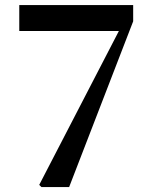

<svg xmlns="http://www.w3.org/2000/svg" viewBox="-20 -761 628 781"><path d="M148.7 0 139.5 -8.9 483.9 -674.2 469.6 -616.5V-634.9H58.4V-740.5H521.7V-674.3L261.2 0Z"/></svg>

Font: Early Summer Mincho VF
Style: Regular
Weight: 250
Designer: GuiWonder
Version: Version 1.002